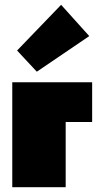

<svg xmlns="http://www.w3.org/2000/svg" viewBox="-20 -778 427 798"><path d="M363 -271H253V0H31V-436H363ZM51 -568 234 -758 351 -628 133 -480Z"/></svg>

Font: Ysabeau Black
Style: Regular
Weight: 900
Designer: Christian Thalmann (Catharsis Fonts)
Version: Version 0.003